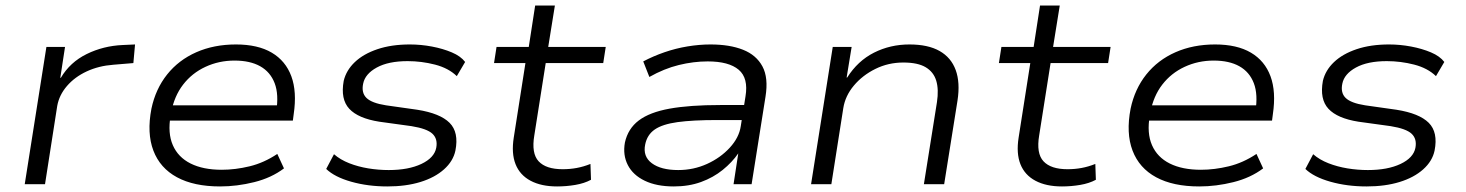

<svg xmlns="http://www.w3.org/2000/svg" viewBox="-20 -663 5275 691"><path d="M69 0 147 -494H214L197 -383H199Q232 -439 292 -468.5Q352 -498 422 -501L466 -503L460 -436L388 -430Q335 -426 292 -406Q249 -386 221 -353.5Q193 -321 186 -282L142 0Z M772 8Q678 8 617 -25Q556 -58 532 -121Q508 -184 525 -272Q540 -343 581.5 -395Q623 -447 686.5 -475Q750 -503 829 -503Q908 -503 958 -473.5Q1008 -444 1028.5 -388.5Q1049 -333 1037 -252L1034 -229H570L579 -284H1001L974 -261Q984 -323 968.5 -363.5Q953 -404 916.5 -424.5Q880 -445 824 -445Q768 -445 719.5 -422.5Q671 -400 639 -358.5Q607 -317 596 -258L594 -247Q583 -184 602 -140.5Q621 -97 666 -74.5Q711 -52 778 -52Q827 -52 878.5 -64.5Q930 -77 978 -109L1002 -57Q957 -23 895 -7.5Q833 8 772 8Z M1374 8Q1304 8 1244 -9Q1184 -26 1154 -55L1182 -108Q1205 -88 1237 -75.5Q1269 -63 1305.5 -57Q1342 -51 1379 -51Q1450 -51 1496.5 -73Q1543 -95 1550 -131Q1556 -163 1536.5 -181.5Q1517 -200 1461 -209L1345 -225Q1269 -237 1237 -271.5Q1205 -306 1217 -372Q1226 -410 1257 -439.5Q1288 -469 1338.5 -486Q1389 -503 1455 -503Q1495 -503 1534.5 -495.5Q1574 -488 1606 -474.5Q1638 -461 1654 -440L1624 -389Q1594 -418 1545.5 -430.5Q1497 -443 1447 -443Q1378 -443 1336 -420Q1294 -397 1287 -362Q1280 -329 1299 -310.5Q1318 -292 1369 -284L1482 -268Q1564 -255 1598 -221Q1632 -187 1619 -121Q1611 -83 1578 -53.5Q1545 -24 1493 -8Q1441 8 1374 8Z M1985 8Q1928 8 1889.5 -12.5Q1851 -33 1835.5 -72Q1820 -111 1829 -168L1871 -436H1758L1767 -494H1883L1906 -643H1977L1953 -494H2160L2151 -436H1944L1903 -176Q1892 -111 1918.5 -82.5Q1945 -54 2005 -54Q2031 -54 2055.5 -58.5Q2080 -63 2105 -73L2107 -16Q2083 -3 2050.5 2.5Q2018 8 1985 8Z M2405 8Q2343 8 2300.5 -12.5Q2258 -33 2239.5 -69Q2221 -105 2229 -150Q2240 -200 2279 -229.5Q2318 -259 2390 -272Q2462 -285 2572 -285H2674L2665 -231H2561Q2473 -231 2418.5 -223.5Q2364 -216 2336.5 -197Q2309 -178 2302 -143Q2293 -100 2326 -75.5Q2359 -51 2421 -51Q2476 -51 2524.5 -73Q2573 -95 2606.5 -131.5Q2640 -168 2646 -209L2663 -316Q2674 -382 2638.5 -412Q2603 -442 2527 -442Q2476 -442 2423 -429Q2370 -416 2317 -386L2295 -442Q2331 -461 2371.5 -475Q2412 -489 2454.5 -496Q2497 -503 2537 -503Q2606 -503 2654 -484Q2702 -465 2724 -424Q2746 -383 2735 -315L2685 0H2620L2637 -111Q2615 -79 2581 -51.5Q2547 -24 2503 -8Q2459 8 2405 8Z M2899 0 2977 -494H3045L3027 -384H3029Q3067 -444 3125.5 -473.5Q3184 -503 3253 -503Q3320 -503 3361.5 -479.5Q3403 -456 3419.5 -411Q3436 -366 3426 -301L3378 0H3305L3352 -295Q3359 -341 3349.5 -372.5Q3340 -404 3311.5 -421Q3283 -438 3231 -438Q3177 -438 3130.5 -415Q3084 -392 3053 -355Q3022 -318 3015 -274L2972 0Z M3802 8Q3745 8 3706.5 -12.5Q3668 -33 3652.5 -72Q3637 -111 3646 -168L3688 -436H3575L3584 -494H3700L3723 -643H3794L3770 -494H3977L3968 -436H3761L3720 -176Q3709 -111 3735.5 -82.5Q3762 -54 3822 -54Q3848 -54 3872.5 -58.5Q3897 -63 3922 -73L3924 -16Q3900 -3 3867.5 2.5Q3835 8 3802 8Z M4296 8Q4202 8 4141 -25Q4080 -58 4056 -121Q4032 -184 4049 -272Q4064 -343 4105.5 -395Q4147 -447 4210.5 -475Q4274 -503 4353 -503Q4432 -503 4482 -473.5Q4532 -444 4552.5 -388.5Q4573 -333 4561 -252L4558 -229H4094L4103 -284H4525L4498 -261Q4508 -323 4492.5 -363.5Q4477 -404 4440.5 -424.5Q4404 -445 4348 -445Q4292 -445 4243.5 -422.5Q4195 -400 4163 -358.5Q4131 -317 4120 -258L4118 -247Q4107 -184 4126 -140.5Q4145 -97 4190 -74.5Q4235 -52 4302 -52Q4351 -52 4402.5 -64.5Q4454 -77 4502 -109L4526 -57Q4481 -23 4419 -7.5Q4357 8 4296 8Z M4898 8Q4828 8 4768 -9Q4708 -26 4678 -55L4706 -108Q4729 -88 4761 -75.5Q4793 -63 4829.5 -57Q4866 -51 4903 -51Q4974 -51 5020.5 -73Q5067 -95 5074 -131Q5080 -163 5060.5 -181.5Q5041 -200 4985 -209L4869 -225Q4793 -237 4761 -271.5Q4729 -306 4741 -372Q4750 -410 4781 -439.5Q4812 -469 4862.5 -486Q4913 -503 4979 -503Q5019 -503 5058.5 -495.5Q5098 -488 5130 -474.5Q5162 -461 5178 -440L5148 -389Q5118 -418 5069.5 -430.5Q5021 -443 4971 -443Q4902 -443 4860 -420Q4818 -397 4811 -362Q4804 -329 4823 -310.5Q4842 -292 4893 -284L5006 -268Q5088 -255 5122 -221Q5156 -187 5143 -121Q5135 -83 5102 -53.5Q5069 -24 5017 -8Q4965 8 4898 8Z"/></svg>

Font: Nunito Sans 7pt SemiExpanded Light
Style: Italic
Weight: 300
Width: 6
Italic angle: -9°
Designer: Vernon Adams
Foundry: Vernon Adams
Version: Version 3.101;gftools[0.9.27]